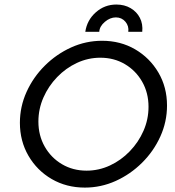

<svg xmlns="http://www.w3.org/2000/svg" viewBox="-20 -818 776 850"><path d="M355.6 12.5Q274.3 12.5 209 -25.3Q143.8 -63.2 105.9 -128.5Q68.1 -193.8 68.1 -274.3Q68.1 -345.8 97.6 -411.1Q127.1 -476.4 178.5 -527.4Q229.9 -578.5 295.1 -608Q360.4 -637.5 431.9 -637.5Q513.2 -637.5 578.1 -599.7Q643.1 -561.8 681.2 -496.9Q719.4 -431.9 719.4 -350.7Q719.4 -279.2 689.9 -213.9Q660.4 -148.6 609 -97.6Q557.6 -46.5 492.4 -17Q427.1 12.5 355.6 12.5ZM363.2 -62.5Q417.4 -62.5 466.7 -85.4Q516 -108.3 554.5 -148.3Q593.1 -188.2 615.3 -238.9Q637.5 -289.6 637.5 -345.1Q637.5 -406.9 609.4 -456.2Q581.2 -505.6 533 -534Q484.7 -562.5 424.3 -562.5Q370.1 -562.5 320.8 -539.6Q271.5 -516.7 233 -476.7Q194.4 -436.8 172.2 -386.1Q150 -335.4 150 -279.9Q150 -218.1 178.1 -168.8Q206.2 -119.4 254.5 -91Q302.8 -62.5 363.2 -62.5ZM357.6 -677.1Q365.3 -729.2 404.2 -763.5Q443.1 -797.9 495.1 -797.9Q531.2 -797.9 558.3 -781.9Q585.4 -766 599.3 -738.9Q613.2 -711.8 609.7 -677.1H547.9Q551.4 -702.8 535.1 -721.9Q518.8 -741 493.1 -741Q467.4 -741 444.1 -721.2Q420.8 -701.4 419.4 -677.1Z"/></svg>

Font: Afacad
Style: Italic
Weight: 400
Italic angle: -14°
Designer: Kristian Moeller
Foundry: Dicotype
Version: Version 1.000